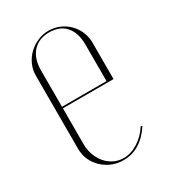

<svg xmlns="http://www.w3.org/2000/svg" viewBox="-133 -572 578 650"><g transform="rotate(-30 156.0 -247.5)"><path d="M45 -391Q45 -413 54 -433Q63 -453 78.5 -468Q94 -483 114.5 -492Q135 -501 157 -501Q180 -501 200 -492.5Q220 -484 235 -469Q250 -454 258.5 -434Q267 -414 267 -391V-249H69V-108Q69 -86 76.5 -66Q84 -46 96.5 -31.5Q109 -17 126.5 -8.5Q144 0 164 0Q192 0 220 -17.5Q248 -35 267 -65L272 -62Q227 6 160 6Q136 6 115.5 -2.5Q95 -11 79 -26Q63 -41 54 -61Q45 -81 45 -104ZM243 -255V-397Q243 -444 220.5 -469.5Q198 -495 157 -495Q116 -495 92.5 -469Q69 -443 69 -397V-255Z"/></g></svg>

Font: Moniqa Thin Display
Style: Regular
Weight: 100
Designer: Rajesh Rajput
Foundry: Rajesh Rajput
Version: Version 1.000